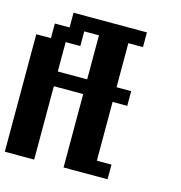

<svg xmlns="http://www.w3.org/2000/svg" viewBox="-112 -870 916 971"><g transform="rotate(15 346.0 -384.5)"><path d="M307.6 -461.4V-691.9H230.5V-615.2H153.8V-461.4ZM0 0V-615.2H76.7V-691.9H153.8V-769H538.1V-691.9H461.4V-461.4H538.1V-384.3H461.4V-76.7H538.1V0H307.6V-384.3H153.8V0Z"/></g></svg>

Font: Good Old DOS
Style: Regular
Weight: 400
Designer: Vasily Draigo
Foundry: Vasily Draigo
Version: 1.0